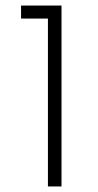

<svg xmlns="http://www.w3.org/2000/svg" viewBox="-20 -673 355 693"><path d="M56 -653H202V0H153V-606H56Z"/></svg>

Font: Synthetic Light
Style: Regular
Weight: 300
Designer: Santiago Orozco
Foundry: Typemade
Version: Version 2.000; ttfautohint (v1.8.4.7-5d5b)